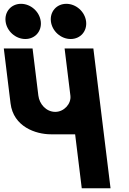

<svg xmlns="http://www.w3.org/2000/svg" viewBox="-36 -986 672 1004"><path d="M73.9 -966C22.9 -966 -13.1 -925 -6.8 -874C-0.6 -823 45.5 -782 96.5 -782C147.5 -782 183.4 -823 177.2 -874C170.9 -925 124.9 -966 73.9 -966ZM310.9 -966C259.9 -966 223.9 -925 230.2 -874C236.4 -823 282.5 -782 333.5 -782C384.5 -782 420.4 -823 414.2 -874C407.9 -925 361.9 -966 310.9 -966ZM452.2 -732.5H301.8L332.1 -486C337.4 -442.7 298.3 -401 253.2 -401C204.8 -401 169.9 -442.7 164.6 -486L134.3 -732.5H-16.1L19.2 -445.2C34.1 -323.7 150.3 -283.7 230.2 -283.7H356.9L391.5 -1.5H542Z"/></svg>

Font: Hussar
Style: BdOpOblOne
Weight: 700
Foundry: Cannot Into Space Fonts
Version: Version 2.00